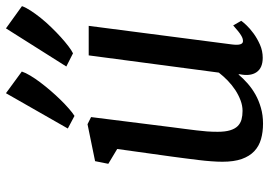

<svg xmlns="http://www.w3.org/2000/svg" viewBox="-147 -729 886 632"><g transform="rotate(-90 296.0 -413.0)"><path d="M79.6 -124Q79.6 -140.1 81.1 -160.2Q82.5 -180.2 85.2 -202.1Q87.9 -224.1 90.8 -246.8Q93.8 -269.5 96.7 -291.5L121.6 -470.2L72.8 -499.5L81.5 -543L203.1 -567.9L226.6 -556.2L192.9 -287.6Q189.9 -265.6 187.5 -246.3Q185.1 -227.1 182.9 -209.5Q180.7 -191.9 179.4 -174.8Q178.2 -157.7 178.2 -139.6Q178.2 -114.7 183.1 -98.6Q188 -82.5 197 -73.5Q206.1 -64.5 218.8 -61Q231.4 -57.6 247.1 -57.6Q264.2 -57.6 281.7 -64.2Q299.3 -70.8 315.7 -81.5Q332 -92.3 346.7 -106.4Q361.3 -120.6 373 -135.7L429.7 -564H526.9L465.8 -93.3Q460.9 -56.2 476.6 -56.2Q480.5 -56.2 484.9 -57.4Q489.3 -58.6 495.4 -62.3Q501.5 -65.9 509.5 -72.3Q517.6 -78.6 528.3 -88.4L543.5 -62Q540 -56.6 529.1 -44.9Q518.1 -33.2 501.7 -21.2Q485.4 -9.3 464.8 -0.2Q444.3 8.8 421.9 8.8Q388.2 8.8 374.3 -11.7Q360.4 -32.2 367.7 -66.9L367.2 -71.3Q354 -55.7 337.4 -41Q320.8 -26.4 300.8 -15.1Q280.8 -3.9 256.8 2.9Q232.9 9.8 205.1 9.8Q177.2 9.8 154.1 3.2Q130.9 -3.4 114.3 -19Q97.7 -34.7 88.6 -60.3Q79.6 -85.9 79.6 -124ZM393.1 -637.7 518.6 -836.4 591.8 -783.7Q587.4 -771 576.9 -754.9Q566.4 -738.8 552.5 -721.4Q538.6 -704.1 522.2 -687.3Q505.9 -670.4 490 -656Q474.1 -641.6 460 -630.9Q445.8 -620.1 436.5 -615.7ZM189 -632.8 305.2 -836.4 376.5 -784.2Q372.6 -772 363 -756.1Q353.5 -740.2 340.8 -723.4Q328.1 -706.5 313.2 -689.2Q298.3 -671.9 283.4 -656.7Q268.6 -641.6 254.6 -629.4Q240.7 -617.2 230.5 -610.8Z"/></g></svg>

Font: Merriweather
Style: Italic
Weight: 400
Italic angle: -7°
Designer: Eben Sorkin ( eben@eyebytes.com )
Foundry: Eben Sorkin ( eben@eyebytes.com )
Version: Version 1.005; ttfautohint (v0.97) -l 13 -r 13 -G 200 -x 24 